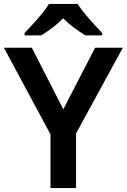

<svg xmlns="http://www.w3.org/2000/svg" viewBox="-20 -957 645 977"><path d="M302 -401 464 -714H605L367 -278V0H237V-273L0 -714H142ZM375 -937Q389 -915 411.5 -887.5Q434 -860 458 -834Q482 -808 500 -789V-777H414Q388 -793 358 -815Q328 -837 301 -864Q275 -837 246 -815.5Q217 -794 191 -777H105V-789Q124 -809 147.5 -834.5Q171 -860 193.5 -887.5Q216 -915 229 -937Z"/></svg>

Font: Noto Sans NKo Unjoined SemiBold
Style: Regular
Weight: 600
Designer: Monotype Design Team
Foundry: Monotype Imaging Inc.
Version: Version 2.004